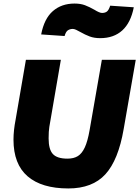

<svg xmlns="http://www.w3.org/2000/svg" viewBox="-20 -1049 785 1082"><path d="M56 -262Q56 -313 68 -375L126 -712H323L258 -334Q254 -310 254 -269Q254 -207 278 -181Q302 -155 360 -155Q396 -155 419 -169.5Q442 -184 458 -218.5Q474 -253 485 -316L554 -712H745L677 -322Q647 -147 574 -67Q501 13 365 13Q215 13 135.5 -55.5Q56 -124 56 -262ZM432 -869Q420 -876 409 -881Q398 -886 390 -886Q375 -886 363 -878.5Q351 -871 344 -846L212 -855Q229 -944 278 -986.5Q327 -1029 400 -1029Q434 -1029 459 -1019.5Q484 -1010 512 -994Q541 -976 555 -976Q572 -976 582.5 -984Q593 -992 601 -1017L734 -1008Q717 -921 669 -877.5Q621 -834 545 -834Q511 -834 485.5 -843.5Q460 -853 432 -869Z"/></svg>

Font: Nebula Sans Black
Style: Regular
Weight: 900
Italic angle: -9°
Designer: Paul D. Hunt for Adobe (as Source Sans)
Foundry: Nebula Entertainment & Broadcasting LLC
Version: Version 1.010